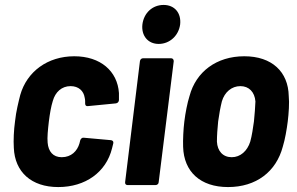

<svg xmlns="http://www.w3.org/2000/svg" viewBox="-20 -750 1203 778"><path d="M216 8C326 8 410 -52 434 -149L439 -169C441 -177 436 -181 430 -182L319 -192C313 -193 307 -188 305 -181L302 -169C293 -138 269 -113 230 -113C195 -113 176 -136 173 -172C171 -194 174 -223 178 -258C182 -290 187 -319 194 -341C204 -377 230 -401 266 -401C299 -401 319 -381 323 -355C324 -350 325 -346 325 -341C325 -338 325 -334 325 -331C325 -323 329 -319 336 -320L449 -331C456 -332 461 -336 462 -344C462 -354 462 -364 462 -373C456 -462 387 -522 281 -522C173 -522 89 -460 62 -365C55 -337 45 -298 41 -259C36 -223 34 -182 36 -151C40 -53 107 8 216 8Z M623 -572C668 -572 704 -606 710 -651C715 -698 687 -730 643 -730C598 -730 563 -698 557 -651C552 -606 579 -572 623 -572ZM497 0H610C617 0 623 -5 623 -12L684 -502C684 -509 680 -514 673 -514H560C553 -514 548 -509 547 -502L487 -12C486 -5 490 0 497 0Z M904 8C1018 8 1099 -54 1126 -156C1135 -185 1142 -226 1146 -258C1150 -291 1153 -333 1150 -361C1148 -459 1082 -522 970 -522C857 -522 774 -459 748 -361C739 -333 731 -291 727 -258C723 -226 721 -184 722 -155C725 -54 792 8 904 8ZM919 -113C883 -113 861 -138 859 -176C859 -200 861 -229 864 -258C868 -287 873 -315 879 -339C890 -377 919 -401 954 -401C989 -401 1012 -377 1015 -339C1014 -315 1012 -287 1009 -258C1005 -230 1001 -201 994 -176C982 -138 954 -113 919 -113Z"/></svg>

Font: Barlow Semi Condensed
Style: Bold Italic
Weight: 700
Width: 4
Italic angle: -7°
Designer: Jeremy Tribby
Foundry: Tribby Type
Version: Version 1.422;hotconv 1.0.109;makeotfexe 2.5.65596